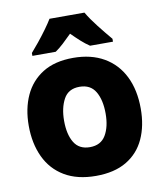

<svg xmlns="http://www.w3.org/2000/svg" viewBox="-86 -835 772 915"><g transform="rotate(-10 300.0 -378.0)"><path d="M305 10Q215 10 153.5 -26.5Q92 -63 61 -129Q30 -195 30 -281Q30 -363 59 -426.5Q88 -490 146.5 -526.5Q205 -563 294 -563Q381 -563 443 -527Q505 -491 537.5 -425Q570 -359 570 -269Q570 -186 541 -123Q512 -60 453 -25Q394 10 305 10ZM300 -130Q353 -130 377 -170.5Q401 -211 401 -275Q401 -341 377 -381.5Q353 -422 300 -422Q246 -422 223 -379.5Q200 -337 200 -275Q200 -209 224 -169.5Q248 -130 300 -130ZM105 -620Q121 -638 142.5 -664.5Q164 -691 184 -718.5Q204 -746 216 -766H385Q405 -732 436 -692.5Q467 -653 495 -620V-606H384Q363 -620 343 -638Q323 -656 300 -679Q276 -655 257 -637.5Q238 -620 218 -606H105Z"/></g></svg>

Font: Noto Sans Mono Black
Style: Regular
Weight: 900
Designer: Monotype Design Team
Foundry: Monotype Imaging Inc.
Version: Version 2.014